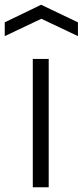

<svg xmlns="http://www.w3.org/2000/svg" viewBox="-58 -788 348 808"><path d="M80 -540H147V0H80ZM-38 -694 115 -768 270 -694V-636L116 -709L-38 -636Z"/></svg>

Font: EncodeSans
Style: Light
Weight: 300
Designer: Pablo Impallari, Andres Torresi
Foundry: Pablo Impallari, Andres Torresi
Version: Version 1.000; ttfautohint (v1.4.1)